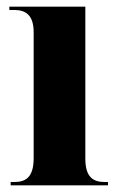

<svg xmlns="http://www.w3.org/2000/svg" viewBox="-20 -556 361 576"><path d="M12 0H304V-10H294C260 -10 236 -24 236 -80V-536H8V-526H23C56 -526 81 -512 81 -459V-82C81 -25 58 -10 23 -10H12Z"/></svg>

Font: Noto Serif Display Condensed ExtraBold
Style: Regular
Weight: 800
Width: 3
Designer: Monotype Design Team
Foundry: Monotype Imaging Inc.
Version: Version 2.009